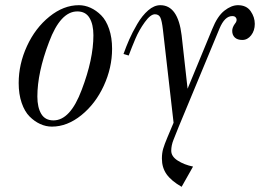

<svg xmlns="http://www.w3.org/2000/svg" viewBox="-20 -476 1002 740"><path d="M456 -268Q466 -296 478 -323.5Q490 -351 509 -383.5Q528 -416 551 -436Q574 -456 598 -456Q666 -456 680 -340L703 -134L798 -364Q818 -414 845 -435Q872 -456 897 -456Q930 -456 946 -433Q962 -410 962 -384Q962 -358 948 -340Q934 -322 914 -322Q895 -322 885 -331.5Q875 -341 875 -357Q875 -370 885 -384Q892 -392 892 -400Q892 -405 888 -409.5Q884 -414 875 -414Q846 -414 826 -366L669 12L649 62Q640 84 640 105Q640 127 665 143Q690 159 724 166L680 244Q640 221 622 195.5Q604 170 604 135Q604 114 609 97Q614 80 625 54L649 -3L608 -361Q604 -396 598 -408.5Q592 -421 577 -421Q560 -421 538 -390.5Q516 -360 502 -327Q488 -294 476 -262ZM124 -104Q124 -62 139 -37Q154 -12 186 -12Q251 -12 295 -130Q340 -248 340 -340Q340 -382 325 -407Q310 -432 278 -432Q213 -432 169 -314Q124 -196 124 -104ZM52 -156Q52 -229 84 -298.5Q116 -368 170.5 -412Q225 -456 284 -456Q307 -456 329 -446Q351 -436 370 -417Q389 -398 400.5 -364.5Q412 -331 412 -288Q412 -215 380 -145.5Q348 -76 293.5 -32Q239 12 180 12Q157 12 135 2Q113 -8 94 -27Q75 -46 63.5 -79.5Q52 -113 52 -156Z"/></svg>

Font: Old Standard TT
Style: Italic
Weight: 400
Italic angle: -15.2°
Designer: Alexey Kryukov <alexios@thessalonica.org.ru>
Version: Version 2.2